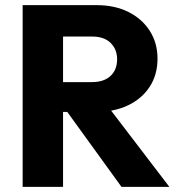

<svg xmlns="http://www.w3.org/2000/svg" viewBox="-20 -726 692 746"><path d="M188 -291V-407H337Q384 -407 409.5 -431Q435 -455 435 -496Q435 -534 410 -559Q385 -584 338 -584H188V-706H356Q426 -706 479 -679.5Q532 -653 562 -606Q592 -559 592 -498Q592 -436 562 -389.5Q532 -343 478 -317Q424 -291 351 -291ZM68 0V-706H225V0ZM452 0 232 -304 376 -343 638 0Z"/></svg>

Font: Outfit
Style: Bold
Weight: 700
Designer: Rodrigo Fuenzalida
Foundry: fragTYPE
Version: Version 1.100;gftools[0.9.27]